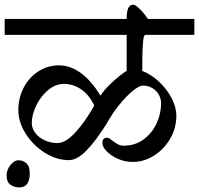

<svg xmlns="http://www.w3.org/2000/svg" viewBox="-30 -699 860 830"><path d="M517.6 -617.2Q517.6 -650.4 524.7 -664.6Q531.7 -678.7 546.4 -678.7Q555.2 -678.7 574 -660.4Q592.8 -642.1 608.9 -617.2H810.1V-548.3H598.6Q594.2 -548.3 591.3 -537.6Q588.4 -526.9 586.7 -492.9Q585 -459 585 -392.6Q625.5 -376.5 659.2 -344.2Q692.9 -312 712.6 -273.2Q732.4 -234.4 732.4 -198.2Q732.4 -146 706.1 -100.1Q679.7 -54.2 636.2 -26.6Q592.8 1 543.9 1Q509.3 1 479 -12.7Q448.7 -26.4 430.7 -45.7Q412.6 -64.9 412.6 -79.6Q412.6 -93.3 418 -98.4Q423.3 -103.5 432.6 -103.5Q438 -103.5 442.9 -100.6Q447.8 -97.7 456.5 -90.8Q469.2 -80.6 480 -75Q490.7 -69.3 505.4 -69.3Q554.7 -69.3 591.3 -96.7Q627.9 -124 647.2 -166.3Q666.5 -208.5 666.5 -252.4Q666.5 -272.5 656.2 -290.3Q646 -308.1 627.9 -318.6Q609.9 -329.1 587.9 -329.1Q572.8 -329.1 545.4 -307.4Q518.1 -285.6 487.1 -247.8Q456.1 -210 431.2 -164.6Q383.8 -89.4 343.5 -48.1Q303.2 -6.8 267.6 -6.8Q214.4 -6.8 163.6 -38.8Q112.8 -70.8 81.1 -121.1Q49.3 -171.4 49.3 -222.7Q49.3 -275.9 72.5 -320.3Q95.7 -364.7 136 -390.6Q176.3 -416.5 225.1 -416.5Q273.4 -416.5 318.6 -384Q363.8 -351.6 404.3 -285.6Q419.9 -310.1 451.2 -339.8Q482.4 -369.6 517.6 -393.1V-548.3H-9.8V-617.2ZM219.2 -80.6Q253.4 -80.6 296.1 -127Q338.9 -173.3 377.4 -242.7Q356.4 -288.1 321.5 -312.3Q286.6 -336.4 247.1 -336.4Q209.5 -336.4 177.5 -309.3Q145.5 -282.2 126.5 -242.4Q107.4 -202.6 107.4 -168Q107.4 -144 122.6 -124Q137.7 -104 163.6 -92.3Q189.5 -80.6 219.2 -80.6ZM53.2 111.3Q32.7 111.3 15.6 99.9Q-1.5 88.4 -1.5 58.6Q-1.5 43.5 6.3 28.3Q14.2 13.2 26.1 3.4Q38.1 -6.3 49.3 -6.3Q69.3 -6.3 84 6.6Q98.6 19.5 98.6 50.3Q98.6 111.3 53.2 111.3Z"/></svg>

Font: Dekko
Style: Regular
Weight: 400
Designer: Multiple
Foundry: Sorkin Type
Version: Version 2.001